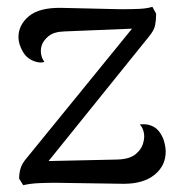

<svg xmlns="http://www.w3.org/2000/svg" viewBox="-20 -535 530 562"><path d="M48 7 36 -12Q36 -29 40.5 -43Q45 -57 57 -71L377 -464L389 -452L168 -443Q138 -442 122.5 -429.5Q107 -417 102 -402Q98 -388 100.5 -375.5Q103 -363 110 -354Q105 -352 99 -352Q93 -352 86 -354Q60 -361 47 -383.5Q34 -406 34 -426Q34 -462 64.5 -487.5Q95 -513 159 -512L333 -508Q364 -508 387 -509Q410 -510 426 -515L437 -495Q437 -476 434 -461Q431 -446 416 -428L108 -46L95 -63L323 -68Q360 -69 378 -84.5Q396 -100 400 -120Q404 -135 400.5 -149Q397 -163 389 -171Q404 -172 414 -170Q434 -165 445 -151Q456 -137 460.5 -120.5Q465 -104 465 -91Q465 -50 432.5 -23.5Q400 3 342 3L142 0Q121 0 95.5 1Q70 2 48 7Z"/></svg>

Font: Arima
Style: Regular
Weight: 400
Designer: Joana Correia and Natanael Gama
Foundry: NDISCOVER
Version: Version 1.101;gftools[0.9.23]